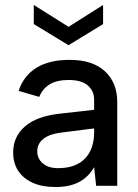

<svg xmlns="http://www.w3.org/2000/svg" viewBox="-20 -748 554 773"><path d="M33 -134Q33 -198 80.5 -239Q128 -280 218 -290L359 -306V-346Q359 -382 333.5 -404Q308 -426 256 -426Q210 -426 181 -409Q152 -392 138 -358L55 -382Q75 -443 126.5 -475Q178 -507 260 -507Q353 -507 402.5 -461Q452 -415 452 -338V0H367L359 -75Q336 -35 298 -15Q260 5 203 5Q150 5 112 -12Q74 -29 53.5 -60Q33 -91 33 -134ZM359 -217V-231L225 -214Q178 -208 154 -188.5Q130 -169 130 -139Q130 -109 152.5 -90Q175 -71 214 -71Q284 -71 321.5 -109Q359 -147 359 -217ZM116 -651V-728L256 -640L395 -728V-651L256 -566Z"/></svg>

Font: AF Albert Sans Medium
Style: Regular
Weight: 500
Designer: Andreas Rasmussen
Foundry: a.Foundry
Version: Version 1.300;Glyphs 3.2 (3231)